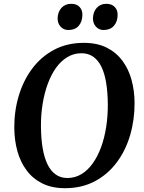

<svg xmlns="http://www.w3.org/2000/svg" viewBox="-20 -978 755 1008"><path d="M321 10Q252.5 10 202.2 -15Q152 -40 119.5 -83.8Q87 -127.5 71.2 -184.8Q55.5 -242 55 -307Q54.5 -395 78.5 -475.2Q102.5 -555.5 149.2 -618Q196 -680.5 264.2 -716.8Q332.5 -753 420.5 -753Q490 -753 540 -728Q590 -703 622.5 -659.2Q655 -615.5 670.5 -559Q686 -502.5 686.5 -439Q687 -350.5 663.5 -269.5Q640 -188.5 593.2 -125.8Q546.5 -63 478.2 -26.5Q410 10 321 10ZM334 -43.5Q374 -43.5 407.5 -63.8Q441 -84 467 -120.5Q493 -157 510.8 -205.5Q528.5 -254 537.5 -311.8Q546.5 -369.5 546 -431.5Q545.5 -494.5 537.2 -544Q529 -593.5 512.2 -627.8Q495.5 -662 469.5 -680.2Q443.5 -698.5 407.5 -698.5Q367.5 -698.5 333.8 -678.2Q300 -658 274.2 -622Q248.5 -586 230.8 -537.8Q213 -489.5 203.8 -432.5Q194.5 -375.5 195 -314Q195.5 -250 204 -200Q212.5 -150 229.5 -115Q246.5 -80 272.5 -61.8Q298.5 -43.5 334 -43.5ZM338.5 -820.5Q314 -820.5 298 -838.2Q282 -856 282.5 -882.5Q283.5 -916 303 -937Q322.5 -958 353.5 -958Q383 -958 398.2 -941Q413.5 -924 412.5 -899Q412 -864 393 -842.2Q374 -820.5 338.5 -820.5ZM523.5 -820.5Q499.5 -820.5 483.5 -838.2Q467.5 -856 468 -882.5Q469 -916 488.2 -937Q507.5 -958 538.5 -958Q567 -958 582.8 -941Q598.5 -924 597.5 -899Q597 -864 577.8 -842.2Q558.5 -820.5 523.5 -820.5Z"/></svg>

Font: Merriweather 24pt SemiBold
Style: Italic
Weight: 600
Italic angle: -7.8°
Version: Version 2.101